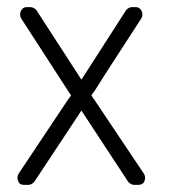

<svg xmlns="http://www.w3.org/2000/svg" viewBox="-20 -520 482 540"><path d="M351 -500H362Q373 -500 378 -489.5Q383 -479 378 -469Q356 -435 310.5 -365Q265 -295 244 -261V-262Q238 -253 237 -252L243 -242V-243L385 -31Q388 -26 388 -21Q388 0 368 0H358Q349 0 341 -8L209 -209Q187 -175 142.5 -108.5Q98 -42 76 -8Q68 0 59 0H49Q36 0 32.5 -7.5Q29 -15 29 -20Q29 -25 32 -31L174 -244V-243L180 -252Q175 -259 173 -262L39 -469Q34 -479 39 -489.5Q44 -500 55 -500H65Q74 -500 82 -492L209 -296L335 -492Q343 -500 351 -500Z"/></svg>

Font: Text Me One
Style: Regular
Weight: 400
Designer: Julia Petretta
Foundry: Julia Petretta
Version: Version 1.003